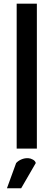

<svg xmlns="http://www.w3.org/2000/svg" viewBox="-20 -805 290 1040"><path d="M179.7 0Q179.7 -196.3 179.7 -785.2Q152.3 -785.2 70.3 -785.2Q70.3 -588.9 70.3 0Q97.7 0 179.7 0ZM173.8 78.1Q170.9 66.4 158.2 59.6Q146.5 52.7 132.8 51.8Q129.9 51.8 127.9 51.8Q111.3 51.8 95.7 58.6Q79.1 65.4 67.4 78.1Q50.8 124 17.6 214.8Q37.1 214.8 94.7 214.8Q115.2 180.7 173.8 78.1Z"/></svg>

Font: DaxlinePro-Medium
Style: Medium
Weight: 400
Designer: Hans Reichel
Version: Version 7.502; 2006